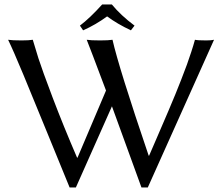

<svg xmlns="http://www.w3.org/2000/svg" viewBox="-20 -825 991 855"><path d="M644 -131.8Q648.4 -141.6 671.4 -195.1Q694.3 -248.5 701.9 -265.9Q709.5 -283.2 730.5 -332.5Q751.5 -381.8 761 -405.3Q770.5 -428.7 786.9 -470.2Q803.2 -511.7 812.5 -537.6Q821.8 -563.5 831.8 -594Q841.8 -624.5 848.1 -647.9Q860.4 -645 897.9 -645Q920.9 -645 933.1 -647.9L638.2 9.8H609.9L478.5 -351.6L317.9 9.8H290Q257.8 -67.9 194.1 -224.6Q130.4 -381.3 84.2 -492.2Q38.1 -603 16.1 -647.9Q33.2 -645 76.2 -645Q108.9 -645 126 -647.9Q135.3 -615.2 151.1 -565.4Q167 -515.6 214.8 -389.4Q262.7 -263.2 323.2 -123H325.2L452.1 -421.9Q378.9 -616.7 366.2 -647.9Q383.3 -645 425.8 -645Q463.9 -645 481 -647.9Q508.8 -524.4 642.1 -131.8ZM478 -805.2Q518.6 -755.9 579.1 -710.9L563 -689.9Q502.4 -718.3 457 -752Q406.2 -714.8 350.1 -689.9L335.9 -710.9Q379.9 -744.1 435.1 -805.2Z"/></svg>

Font: Linux Biolinum
Style: Regular
Weight: 400
Designer: Philipp H. Poll
Foundry: Philipp H. Poll
Version: Version 0.6.4